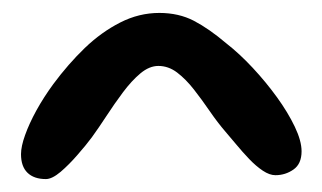

<svg xmlns="http://www.w3.org/2000/svg" viewBox="-20 -670 498 297"><path d="M51 -393Q32.5 -393 22.5 -402.8Q12.5 -412.5 12.5 -431.5Q12.5 -443.5 18.8 -461Q25 -478.5 36.2 -499Q47.5 -519.5 62.5 -540Q85.5 -571 111.2 -595.8Q137 -620.5 166 -635.2Q195 -650 226.5 -650Q256.5 -650 280 -637.8Q303.5 -625.5 330 -603Q350.5 -587 371 -565Q391.5 -543 408.5 -519.5Q425.5 -496 436 -474Q446.5 -452 446.5 -436Q446.5 -416.5 434 -407.8Q421.5 -399 406 -399Q397 -399 386.5 -406Q376 -413 365.5 -424Q355 -435 345.5 -446.5Q336 -458 329 -466Q316.5 -480.5 304.5 -498Q292.5 -515.5 280 -531.5Q267.5 -547.5 254 -557.8Q240.5 -568 225 -568Q211 -568 197.2 -556.5Q183.5 -545 170.2 -527.2Q157 -509.5 144.8 -490.8Q132.5 -472 122 -457.5Q113.5 -446 100.2 -430.8Q87 -415.5 73.8 -404.2Q60.5 -393 51 -393Z"/></svg>

Font: Gluten Thin Medium
Style: Regular
Weight: 500
Version: Version 1.300